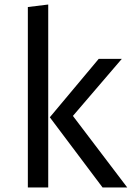

<svg xmlns="http://www.w3.org/2000/svg" viewBox="-20 -828 584 848"><path d="M193 -808 103 -797V0H193ZM518 -568H416L200 -310L433 0H542L302 -316Z"/></svg>

Font: Glow Sans SC Normal Book
Style: Regular
Weight: 500
Designer: Ryoko NISHIZUKA (kana, bopomofo & ideographs); Paul D. Hunt (Latin, Greek & Cyrillic); Sandoll Communications, Soo-young
Version: Version 0.93